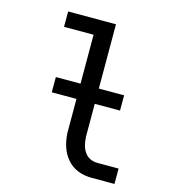

<svg xmlns="http://www.w3.org/2000/svg" viewBox="-105 -774 760 861"><g transform="rotate(15 275.0 -343.5)"><path d="M242.2 -619.1H105V-690.4H327.1L327.6 -169.9Q329.6 -123 347.7 -98.1Q368.2 -68.4 409.7 -68.4H505.9V2.9H401.4Q325.2 2.9 284.2 -45.9Q247.1 -88.9 242.7 -163.1ZM127.9 -392.1H444.8V-321.3H127.9Z"/></g></svg>

Font: Code New Roman
Style: Regular
Weight: 400
Monospace: yes
Designer: Sam Radian
Foundry: Code New Roman
Version: Version 2.00 November 29, 2014